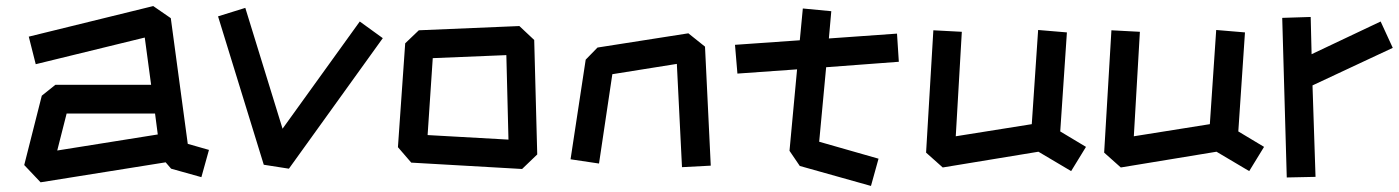

<svg xmlns="http://www.w3.org/2000/svg" viewBox="-20 -591 4619 634"><path d="M545 -34 527 -55 114 11 60 -46 118 -275 163 -311H479L458 -467L98 -379L75 -470L486 -571L544 -531L600 -116L670 -96L645 -6ZM501 -147 492 -216H200L169 -94Z M851 -47 700 -537 790 -565 913 -166 1168 -520 1244 -465 934 -34Z M1338 -54 1294 -105 1318 -448 1363 -491 1695 -505 1744 -459 1754 -81 1704 -33ZM1659 -130 1652 -409 1409 -399 1392 -145Z M2215 -380 2002 -346 1958 -51 1864 -65 1914 -394 1953 -434 2253 -481 2308 -437 2327 -44 2232 -39Z M2685 -123 2881 -67 2856 23 2621 -43 2587 -93 2612 -362 2415 -348 2407 -443 2621 -458 2631 -563 2725 -554 2717 -464 2942 -480 2948 -387 2708 -369Z M3409 -90 3093 -38 3038 -87 3062 -491 3156 -486 3136 -141 3387 -181 3408 -492 3503 -484 3481 -157 3566 -106 3517 -26Z M3997 -90 3681 -38 3626 -87 3650 -491 3744 -486 3724 -141 3975 -181 3996 -492 4091 -484 4069 -157 4154 -106 4105 -26Z M4214 -532 4308 -535 4311 -412 4539 -520 4579 -433 4314 -309 4324 -7 4229 -5Z"/></svg>

Font: ZCOOL KuaiLe
Style: Regular
Weight: 400
Designer: Lui Bingke
Foundry: ZCOOL
Version: Version 2.000